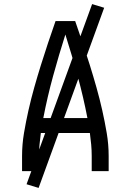

<svg xmlns="http://www.w3.org/2000/svg" viewBox="-20 -838 640 940"><path d="M88 0V-74Q88 -131 97.5 -187Q107 -243 119.5 -298.5Q132 -354 147.5 -409Q163 -464 180 -518.5Q197 -573 215 -627Q233 -681 252 -735H348Q367 -681 385 -627Q403 -573 420 -518.5Q437 -464 452.5 -409Q468 -354 480.5 -298.5Q493 -243 502.5 -187Q512 -131 512 -74V0H429V-74Q429 -102 426.5 -130Q424 -158 420 -187H180Q176 -158 173.5 -130Q171 -102 171 -74V0ZM408 -260Q388 -364 360 -466Q332 -568 300 -669Q268 -568 240 -466Q212 -364 192 -260ZM169 82 110 64 431 -818 490 -800Z"/></svg>

Font: Zed Mono Extended
Style: Regular
Weight: 400
Width: 7
Monospace: yes
Designer: Belleve Invis
Foundry: Belleve Invis
Version: Version 1.0.0; ttfautohint (v1.8.4)